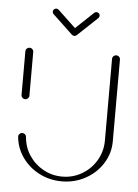

<svg xmlns="http://www.w3.org/2000/svg" viewBox="-50 -718 537 746"><g transform="rotate(5 218.5 -345.5)"><path d="M49.6 -317.8Q43.3 -317.8 38.7 -322.2Q34.1 -326.7 34.1 -333V-503.3Q34.1 -509.6 38.7 -514.1Q43.3 -518.5 49.6 -518.5Q55.9 -518.5 60.4 -514.1Q64.8 -509.6 64.8 -503.3V-333Q64.8 -326.7 60.4 -322.2Q55.9 -317.8 49.6 -317.8ZM387.8 -518.5Q394.1 -518.5 398.5 -514.1Q403 -509.6 403 -503.3V-184.4Q403 -137.8 378.3 -98.3Q353.7 -58.9 311.5 -35.6Q269.3 -12.2 218.9 -12.2Q171.1 -12.2 130.6 -33.1Q90 -54.1 64.6 -90Q39.3 -125.9 35.2 -169.3Q34.4 -175.9 39.1 -180.9Q43.7 -185.9 50.4 -185.9Q56.3 -185.9 60.7 -181.9Q65.2 -177.8 65.6 -171.9Q68.5 -132.6 89.8 -100.4Q111.1 -68.1 145 -49.4Q178.9 -30.7 218.9 -30.7Q260.4 -30.7 295.6 -51.3Q330.7 -71.9 351.5 -107.2Q372.2 -142.6 372.2 -184.4V-503.3Q372.2 -509.6 376.9 -514.1Q381.5 -518.5 387.8 -518.5ZM126.7 -666.3Q126.7 -671.5 130.6 -675.2Q134.4 -678.9 139.6 -678.9Q144.4 -678.9 148.5 -675.6L227 -601.5Q231.1 -597.4 231.1 -591.9Q231.1 -586.7 227.2 -583Q223.3 -579.3 218.1 -579.3Q213 -579.3 209.3 -582.6L130.7 -656.7Q126.7 -660.7 126.7 -666.3ZM296.7 -678.9Q301.9 -678.9 305.7 -675.2Q309.6 -671.5 309.6 -666.3Q309.6 -660.7 305.6 -656.7L227.8 -583.3L210 -601.9L287.8 -675.6Q291.9 -678.9 296.7 -678.9Z"/></g></svg>

Font: 26F Galaxy Sans Ultra Light
Style: Regular
Weight: 200
Designer: C₂₉H₂₅N₃O₅
Version: Version 1.100